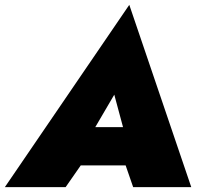

<svg xmlns="http://www.w3.org/2000/svg" viewBox="-56 -773 833 793"><path d="M187 -90H550L578 -248H215ZM416 -382 468 -189 448 -133 494 0H734L478 -753L-36 0H215L311 -138L303 -189Z"/></svg>

Font: Jost Black
Style: Italic
Weight: 900
Italic angle: -5°
Version: Version 3.710